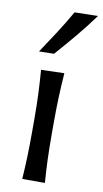

<svg xmlns="http://www.w3.org/2000/svg" viewBox="-93 -869 489 913"><g transform="rotate(10 152.0 -413.0)"><path d="M83.5 0Q87.4 -58.1 89.1 -112.3Q90.8 -166.5 90.8 -231.9V-284.7Q90.8 -356 88.4 -412.4Q85.9 -468.8 81.5 -526.4L193.4 -529.8Q189 -470.7 186.8 -414.1Q184.6 -357.4 184.6 -284.7V-231.9Q184.6 -166.5 186.5 -112.3Q188.5 -58.1 192.9 0ZM56.6 -610.8Q92.8 -664.6 126.7 -717.3Q160.6 -770 190.9 -823.2L303.7 -825.7Q264.2 -771 219.7 -717.8Q175.3 -664.6 128.9 -612.3Z"/></g></svg>

Font: Pinar Medium
Style: Regular
Weight: 500
Designer: Amin Abedi
Version: Version 3.000